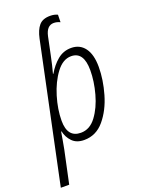

<svg xmlns="http://www.w3.org/2000/svg" viewBox="-215 -848 863 1162"><g transform="rotate(-20 217.0 -267.0)"><path d="M196 -38Q110 -38 110 -146Q110 -219 134.5 -300Q159 -381 201.5 -437.5Q244 -494 297 -494Q378 -494 378 -375Q378 -304 356.5 -225.5Q335 -147 294.5 -92.5Q254 -38 196 -38ZM-33 233H21L66 22Q71 -3 76 -32.5Q81 -62 85 -86H88Q96 -47 123.5 -18.5Q151 10 200 10Q277 10 329 -52Q381 -114 407 -204Q433 -294 433 -376Q433 -456 401.5 -498.5Q370 -541 314 -541Q264 -541 226 -509.5Q188 -478 161 -431H158Q165 -456 171.5 -484Q178 -512 184 -541L208 -656Q222 -719 267 -719Q288 -719 308 -709L309 -757Q289 -767 261 -767Q213 -767 189.5 -739.5Q166 -712 155 -660Z"/></g></svg>

Font: Noto Sans Display SemiCondensed Light
Style: Italic
Weight: 300
Width: 4
Italic angle: -12°
Designer: Monotype Design Team
Foundry: Monotype Imaging Inc.
Version: Version 1.900